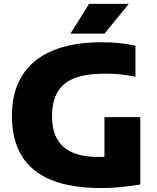

<svg xmlns="http://www.w3.org/2000/svg" viewBox="-20 -970 817 1000"><path d="M506.5 9.5Q350 9.5 246.8 -32.8Q143.5 -75 92.8 -158.5Q42 -242 42 -367.5Q42 -489.5 94.5 -575Q147 -660.5 251.2 -705.2Q355.5 -750 510.5 -750Q554 -750 598.8 -745.8Q643.5 -741.5 685.5 -732V-570.5Q647.5 -578.5 607.8 -582.5Q568 -586.5 527.5 -586.5Q429.5 -586.5 368.8 -563Q308 -539.5 279.5 -490.2Q251 -441 251 -364Q251 -294 277 -247Q303 -200 356.5 -176.2Q410 -152.5 492.5 -152.5Q525 -152.5 559.2 -155Q593.5 -157.5 621.5 -161.5L524 -77.5V-360H710.5V-9Q659.5 -0.5 608.5 4.5Q557.5 9.5 506.5 9.5ZM347 -795 444 -950H651L524.5 -795Z"/></svg>

Font: Encode Sans SC SemiExpanded ExtraBold
Style: Regular
Weight: 800
Width: 6
Designer: Multiple Designers
Foundry: Impallari Type
Version: Version 3.002